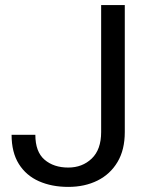

<svg xmlns="http://www.w3.org/2000/svg" viewBox="-20 -731 592 761"><path d="M380.9 -207.5V-710.9H474.6V-207.5Q474.6 -137.2 445.8 -88.9Q417 -40.5 366.5 -15.4Q315.9 9.8 250.5 9.8Q185.1 9.8 134.3 -12.7Q83.5 -35.2 54.7 -81.1Q25.9 -127 25.9 -196.8H120.1Q120.1 -129.4 156.5 -98.1Q192.9 -66.9 250.5 -66.9Q306.2 -66.9 343.5 -102.5Q380.9 -138.2 380.9 -207.5Z"/></svg>

Font: Vazirmatn UI FD
Style: Regular
Weight: 400
Designer: Saber Rastikerdar
Foundry: Saber Rastikerdar
Version: Version 33.003